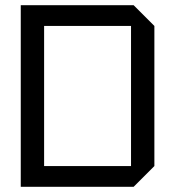

<svg xmlns="http://www.w3.org/2000/svg" viewBox="-20 -720 675 740"><path d="M150 -80H485V-620H150ZM60 0V-700H495L575 -620V-80L495 0Z"/></svg>

Font: Tektur
Style: Regular
Weight: 400
Designer: Adam Jagosz
Foundry: Adam Jagosz
Version: Version 1.005;gftools[0.9.30]